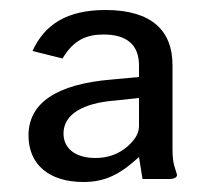

<svg xmlns="http://www.w3.org/2000/svg" viewBox="-20 -770 439 384"><path d="M191 -750C114 -750 69 -721 45 -668L105 -653C127 -690 153 -701 187 -701C234 -701 258 -680 258 -639V-616L204 -611C93 -602 37 -564 37 -499C37 -442 77 -406 147 -406C191 -406 221 -422 258 -456L265 -412H318C328 -412 337 -415 333 -424C326 -444 325 -454 325 -473V-640C325 -708 284 -750 191 -750ZM107 -503C107 -541 145 -564 211 -569L258 -574V-518C258 -503 250 -491 236 -478C218 -462 196 -454 171 -454C131 -454 107 -473 107 -503Z"/></svg>

Font: Bisquit Text
Style: Regular
Weight: 400
Version: Version 1.004;Glyphs 3.2.3 (3260)